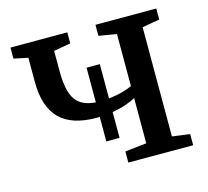

<svg xmlns="http://www.w3.org/2000/svg" viewBox="-84 -643 804 741"><g transform="rotate(-15 317.5 -273.0)"><path d="M280.5 -101V-199Q274.5 -198.5 268.5 -198.5Q169 -198.5 121.2 -247Q73.5 -295.5 73.5 -394.5V-490.5L17 -502.5V-546.5H244V-502.5L176.5 -490.5V-408Q176.5 -330.5 200 -295.8Q223.5 -261 280.5 -257V-395.5H333.5V-258.5Q362.5 -261.5 387.8 -268.5Q413 -275.5 427.5 -282.5V-490.5L356.5 -502.5V-546.5H599.5V-502.5L530 -490.5V-54L600.5 -44.5V0H341.5V-44.5L427.5 -54V-234.5Q410.5 -225.5 386.8 -217.2Q363 -209 333.5 -204V-101Z"/></g></svg>

Font: Merriweather Text
Style: Regular
Weight: 400
Designer: Eben Sorkin
Foundry: Eben Sorkin
Version: Version 2.100; ttfautohint (v1.7.19-72a1) -l 8 -r 50 -G 200 